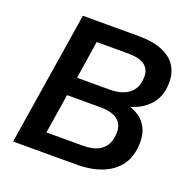

<svg xmlns="http://www.w3.org/2000/svg" viewBox="-125 -829 950 953"><g transform="rotate(20 350.0 -352.5)"><path d="M42 0 154 -705H448Q526 -705 576 -683.5Q626 -662 649 -623.5Q672 -585 670 -534Q669 -461 622.5 -414Q576 -367 504 -355V-367Q545 -359 575.5 -338Q606 -317 622 -283Q638 -249 636 -206Q635 -139 603 -93Q571 -47 513 -23.5Q455 0 375 0ZM182 -99H373Q400 -99 422 -103.5Q444 -108 460.5 -118Q477 -128 488 -142Q499 -156 504.5 -174Q510 -192 511 -215Q512 -238 504.5 -255.5Q497 -273 482 -284.5Q467 -296 445 -302Q423 -308 394 -308H215ZM232 -406H404Q470 -406 506.5 -435.5Q543 -465 544 -520Q546 -562 518 -584Q490 -606 428 -606H263Z"/></g></svg>

Font: Nunito Sans 11pt
Style: Bold Italic
Weight: 700
Italic angle: -9°
Version: Version 3.101;gftools[0.9.27]